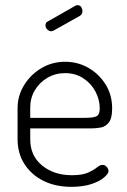

<svg xmlns="http://www.w3.org/2000/svg" viewBox="-20 -717 491 743"><path d="M256 6Q195 6 148.5 -17Q102 -40 75 -81.5Q48 -123 48 -179V-298Q48 -347 73.5 -388Q99 -429 140.5 -453.5Q182 -478 232 -478Q281 -478 322 -454.5Q363 -431 388.5 -390.5Q414 -350 414 -297Q414 -260 401.5 -243.5Q389 -227 370 -223.5Q351 -220 329 -220H97V-178Q97 -114 143 -76.5Q189 -39 258 -39Q299 -39 321 -49Q343 -59 355 -69Q367 -79 377 -79Q384 -79 389 -75Q394 -71 397 -65.5Q400 -60 400 -55Q400 -45 382.5 -30Q365 -15 333 -4.5Q301 6 256 6ZM97 -261H310Q344 -261 355 -268Q366 -275 366 -297Q366 -331 349.5 -362.5Q333 -394 302.5 -414Q272 -434 232 -434Q194 -434 163.5 -416Q133 -398 115 -368Q97 -338 97 -302ZM178 -596Q170 -596 163 -603Q156 -610 156 -619Q156 -630 165 -634L272 -695Q276 -697 280 -697Q289 -697 294 -690Q299 -683 299 -674Q299 -661 288 -655L188 -599Q186 -598 183 -597Q180 -596 178 -596Z"/></svg>

Font: Dosis ExtraLight Light
Style: Regular
Weight: 300
Version: Version 3.001; ttfautohint (v1.8.2)